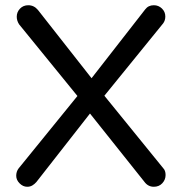

<svg xmlns="http://www.w3.org/2000/svg" viewBox="-20 -737 695 734"><path d="M84 -23Q68 -23 55 -36Q42 -49 42 -65Q42 -81 51 -93L276 -370L53 -644Q44 -658 44 -673Q44 -691 56.5 -704Q69 -717 88 -717Q110 -717 125 -699L330 -438L535 -701Q547 -717 568 -717Q586 -717 599 -704.5Q612 -692 612 -674Q612 -659 604 -648L379 -371L604 -94Q613 -85 613 -68Q613 -50 600.5 -36.5Q588 -23 568 -23Q546 -23 532 -42L324 -303L119 -41Q112 -33 103.5 -28Q95 -23 84 -23Z"/></svg>

Font: Huninn
Style: Regular
Weight: 400
Designer: justfont
Foundry: justfont
Version: Version 1.003